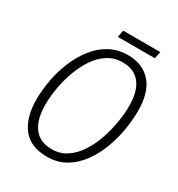

<svg xmlns="http://www.w3.org/2000/svg" viewBox="-196 -960 1019 1097"><g transform="rotate(30 313.5 -411.0)"><path d="M277 10Q167 10 114.5 -58.5Q62 -127 62 -243Q62 -309 75 -377Q88 -445 114.5 -507.5Q141 -570 180 -619Q219 -668 271.5 -696.5Q324 -725 389 -725Q487 -725 542.5 -662.5Q598 -600 598 -477Q598 -418 587 -351.5Q576 -285 552 -221Q528 -157 490 -105Q452 -53 399 -21.5Q346 10 277 10ZM280 -41Q334 -41 376 -69Q418 -97 449 -144Q480 -191 500 -248.5Q520 -306 530 -365.5Q540 -425 540 -477Q540 -572 500.5 -623Q461 -674 384 -674Q330 -674 287 -646.5Q244 -619 213 -572.5Q182 -526 161.5 -469.5Q141 -413 131 -354.5Q121 -296 121 -244Q121 -147 160.5 -94Q200 -41 280 -41ZM286 -786 295 -832H540L530 -786Z"/></g></svg>

Font: Noto Sans SemiCondensed Light
Style: Italic
Weight: 300
Width: 4
Italic angle: -12°
Designer: Monotype Design Team
Foundry: Monotype Imaging Inc.
Version: Version 2.013; ttfautohint (v1.8.4.7-5d5b)